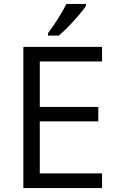

<svg xmlns="http://www.w3.org/2000/svg" viewBox="-20 -951 596 971"><path d="M496.1 0H98.1V-713.9H496.1V-640.1H181.2V-410.2H477.1V-336.9H181.2V-74.2H496.1ZM222.7 -783.2Q246.1 -813.5 273.2 -856.4Q300.3 -899.4 315.9 -931.2H414.6V-920.9Q393.1 -889.2 350.6 -842.8Q308.1 -796.4 276.9 -771H222.7Z"/></svg>

Font: HunimalSansv1.5
Style: Regular
Weight: 400
Foundry: Ascender Corporation
Version: Version 1.10